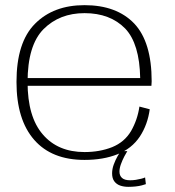

<svg xmlns="http://www.w3.org/2000/svg" viewBox="-20 -616 679 745"><path d="M308 4.5V-26Q204.5 -26 146 -94.5Q87 -162.5 87 -297.5Q87 -440.5 149 -503Q211 -565 308 -565Q407.5 -565 466 -505Q521.5 -446.5 524 -313H79.5V-283H567.5Q568.5 -292 568.5 -300.5Q568.5 -453 501 -524.5Q432.5 -596 308 -596Q187.5 -596 116 -524Q44 -452 44 -298Q44 -151.5 113 -73Q181 4.5 308 4.5ZM308 -26V4.5Q381 4.5 436 -17.5Q491 -39 522.5 -86Q553 -132.5 561 -192L521 -202.5Q513.5 -151 488.5 -107.5Q463 -64.5 415 -45Q367 -26 308 -26ZM478.5 109Q492.5 109 506.2 107.5Q520 106 530.5 103.2Q541 100.5 546 98.5L543 72.5Q538 75 528.2 77.5Q518.5 80 507 81.8Q495.5 83.5 485 83.5Q463.5 83.5 453.5 74.5Q443.5 65.5 443.5 50Q443.5 37 449.2 21Q455 5 462.5 -9.2Q470 -23.5 474 -29.5H448.5Q444 -23.5 436 -9.5Q428 4.5 421.5 22Q415 39.5 415 57Q415 76 423.5 87.5Q432 99 446.2 104Q460.5 109 478.5 109Z"/></svg>

Font: Anybody SemiExpanded ExtraLight
Style: Regular
Weight: 250
Width: 6
Version: Version 1.113;gftools[0.9.25]